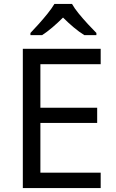

<svg xmlns="http://www.w3.org/2000/svg" viewBox="-20 -964 596 984"><path d="M496 0H97V-714H496V-635H187V-412H478V-334H187V-79H496ZM349 -944Q361 -922 383.5 -894.5Q406 -867 430.5 -840.5Q455 -814 474 -795V-784H412Q386 -800 358 -823.5Q330 -847 303 -874Q276 -847 249 -824Q222 -801 196 -784H136V-795Q155 -815 178.5 -841Q202 -867 224 -894.5Q246 -922 259 -944Z"/></svg>

Font: Noto Sans Syriac Eastern
Style: Regular
Weight: 400
Designer: Patrick Giasson and the Monotype Design Team
Foundry: Monotype Imaging Inc.
Version: Version 3.001; ttfautohint (v1.8.4.7-5d5b)